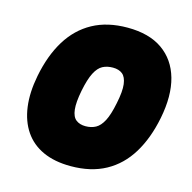

<svg xmlns="http://www.w3.org/2000/svg" viewBox="-105 -814 926 928"><g transform="rotate(15 358.0 -350.0)"><path d="M328 9Q247 9 189 -17.5Q131 -44 97 -94Q63 -144 53.5 -214Q44 -284 61 -371Q82 -478 128.5 -553.5Q175 -629 248 -669Q321 -709 422 -709Q530 -709 597 -662Q664 -615 688 -530Q712 -445 689 -329Q668 -223 621.5 -147Q575 -71 502 -31Q429 9 328 9ZM347 -196Q376 -196 398 -208Q420 -220 436.5 -251.5Q453 -283 465 -343Q478 -405 473.5 -440Q469 -475 451 -489.5Q433 -504 403 -504Q374 -504 352 -492.5Q330 -481 313.5 -449Q297 -417 285 -357Q273 -296 277 -260.5Q281 -225 299.5 -210.5Q318 -196 347 -196Z"/></g></svg>

Font: REM Black
Style: Italic
Weight: 900
Italic angle: -11°
Designer: Octavio Pardo
Foundry: Ashler Design
Version: Version 1.005;gftools[0.9.28]